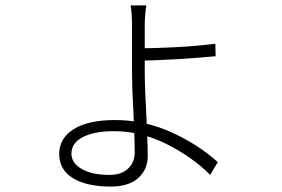

<svg xmlns="http://www.w3.org/2000/svg" viewBox="-20 -633 1040 707"><path d="M513 -541V-368Q513 -316 519 -204Q520 -181 522 -134.5Q524 -88 524 -58Q524 -9 489 22.5Q454 54 388 54Q299 54 248.5 23Q198 -8 198 -66Q198 -124 251.5 -157.5Q305 -191 403 -191Q512 -191 611 -146Q710 -101 782 -36L754 11Q687 -56 592.5 -103Q498 -150 399 -150Q328 -150 285.5 -128.5Q243 -107 243 -67Q243 -33 280.5 -11Q318 11 383 11Q427 11 451.5 -12Q476 -35 476 -73Q476 -105 474 -154.5Q472 -204 471 -226Q466 -313 466 -370V-541Q466 -560 464.5 -582.5Q463 -605 461 -613H519Q517 -604 515 -581.5Q513 -559 513 -541ZM773 -472 774 -426Q712 -420 629.5 -415Q547 -410 489 -410L488 -455Q541 -455 622.5 -459Q704 -463 773 -472Z"/></svg>

Font: Merged Yaku Han JP Light
Style: Regular
Weight: 300
Designer: Ryoko NISHIZUKA 西塚涼子 (kana, bopomofo & ideographs); Paul D. Hunt (Latin, Greek & Cyrillic); Sandoll Communications 산돌커뮤니
Foundry: Adobe
Version: Version 2.004